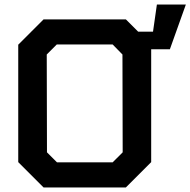

<svg xmlns="http://www.w3.org/2000/svg" viewBox="-20 -822 835 842"><path d="M171 0 60 -111V-626L171 -737H532L586 -683H651L668 -802H795L725 -606H643V-111L532 0ZM230 -110H474L518 -154L517 -583L474 -627H229L185 -583L186 -154Z"/></svg>

Font: Tomorrow Medium
Style: Regular
Weight: 500
Designer: Tony de Marco, Monica Rizzolli
Foundry: Just in Type
Version: Version 2.002